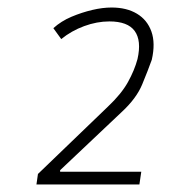

<svg xmlns="http://www.w3.org/2000/svg" viewBox="-20 -729 460 511"><path d="M77 -238 81 -266 267 -445Q303 -479 320.5 -510.5Q338 -542 346 -572Q357 -621 338.5 -646.5Q320 -672 271 -672Q238 -672 204 -659.5Q170 -647 143 -625L122 -654Q143 -673 170.5 -684.5Q198 -696 225.5 -702.5Q253 -709 277 -709Q317 -709 344.5 -692.5Q372 -676 383 -645Q394 -614 384 -570Q374 -542 358.5 -504.5Q343 -467 304 -431L140 -276V-272H356L351 -238Z"/></svg>

Font: Nunito Sans 7pt Condensed ExtraLight
Style: Italic
Weight: 250
Width: 3
Italic angle: -9°
Designer: Vernon Adams
Foundry: Vernon Adams
Version: Version 3.101;gftools[0.9.27]